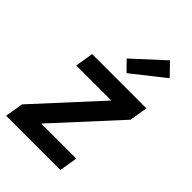

<svg xmlns="http://www.w3.org/2000/svg" viewBox="-228 -864 956 956"><g transform="rotate(45 250.0 -386.0)"><path d="M3 0 19 -96 320 -424H73L89 -520H471L455 -424L154 -96H401L385 0ZM277 -574 226 -626 385 -772 447 -708Z"/></g></svg>

Font: Iosevka SS04
Style: Bold Italic
Weight: 700
Italic angle: -9°
Monospace: yes
Designer: Belleve Invis
Foundry: Belleve Invis
Version: Version 19.0.0; ttfautohint (v1.8.4)